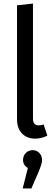

<svg xmlns="http://www.w3.org/2000/svg" viewBox="-20 -769 311 1083"><path d="M76 -97V-739L166 -749V-100Q166 -62 198 -62Q214 -62 226 -67L247 -4Q215 13 179 13Q132 13 104 -16Q76 -45 76 -97ZM217 133Q217 146 212.5 160.5Q208 175 195 207L157 294H108L137 179Q110 162 110 133Q110 110 125.5 94Q141 78 164 78Q187 78 202 94Q217 110 217 133Z"/></svg>

Font: Fira Sans Condensed
Style: Regular
Weight: 400
Width: 3
Designer: bBox Type GmbH & Carrois Corporate GbR & Edenspiekermann AG
Foundry: bBox Type GmbH & Carrois Corporate GbR & Edenspiekermann AG
Version: Version 4.301